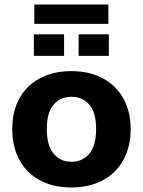

<svg xmlns="http://www.w3.org/2000/svg" viewBox="-20 -814 629 845"><path d="M294 11Q215 11 156.5 -20Q98 -51 66 -109Q34 -167 34 -246Q34 -325 66 -382Q98 -439 156.5 -470Q215 -501 294 -501Q373 -501 431.5 -470Q490 -439 522.5 -381.5Q555 -324 555 -246Q555 -167 522.5 -109Q490 -51 431.5 -20Q373 11 294 11ZM294 -102Q343 -102 373 -137.5Q403 -173 403 -246Q403 -319 373 -353.5Q343 -388 294 -388Q246 -388 216 -353.5Q186 -319 186 -246Q186 -173 216 -137.5Q246 -102 294 -102ZM131 -709V-794H457V-709ZM129 -568V-663H262V-568ZM326 -568V-663H459V-568Z"/></svg>

Font: Nunito Sans 12pt ExtraLight 12pt ExtraBold
Style: Regular
Weight: 800
Version: Version 3.101;gftools[0.9.27]